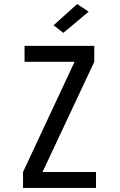

<svg xmlns="http://www.w3.org/2000/svg" viewBox="-20 -926 590 946"><path d="M93.5 0V-78.5L347.5 -621.5H101V-700H444.5V-621.5L189.5 -78.5H453V0ZM292 -764 244 -801.5 360 -906 417 -868.5Z"/></svg>

Font: Trispace SemiCondensed
Style: Regular
Weight: 400
Width: 4
Designer: Tyler Finck
Foundry: Etcetera Type Company
Version: Version 1.210; ttfautohint (v1.8.3)